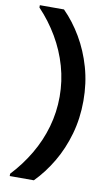

<svg xmlns="http://www.w3.org/2000/svg" viewBox="-103 -862 610 1058"><g transform="rotate(10 202.0 -333.0)"><path d="M166 145H31V132Q91 68 135 -6.5Q179 -81 202.5 -163.5Q226 -246 226 -333Q226 -420 202.5 -502.5Q179 -585 135 -660Q91 -735 31 -798V-811H166Q222 -755 265.5 -681Q309 -607 334 -519.5Q359 -432 359 -333Q359 -235 334 -147Q309 -59 265.5 14.5Q222 88 166 145Z"/></g></svg>

Font: DM Sans 16pt
Style: Bold
Weight: 700
Version: Version 4.004;gftools[0.9.30]